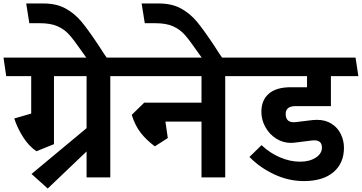

<svg xmlns="http://www.w3.org/2000/svg" viewBox="-50 -1023 2086 1107"><path d="M585.9 0H449.2V-149.9L225.1 64L131.8 -20L449.2 -284.2V-584H261.2V-191.9L160.2 -150.9Q117.2 -179.7 84 -231.4Q50.8 -283.2 32.2 -339.8L129.9 -368.2V-584H-14.2L-29.8 -690.9H694.8L710 -584H585.9Z M522 -755.9Q545.9 -716.8 576.2 -674.8H459L420.9 -728Q376 -793 348.6 -823.5Q321.3 -854 281.7 -871.6Q242.2 -889.2 180.2 -889.2H119.1L101.1 -1002.9H201.2Q274.9 -1002.9 327.4 -974.4Q379.9 -945.8 419.4 -898.4Q459 -851.1 522 -755.9Z M1248.5 0H1111.8V-321.8H903.8L917.5 -227.1L842.8 -179.2Q793 -216.3 760.7 -258.1Q728.5 -299.8 709.5 -360.8L781.7 -431.2H1111.8V-584H677.7L661.6 -690.9H1357.4L1372.6 -584H1248.5Z M1187.5 -755.9Q1211.4 -716.8 1241.7 -674.8H1124.5L1086.4 -728Q1041.5 -793 1014.2 -823.5Q986.8 -854 947.3 -871.6Q907.7 -889.2 845.7 -889.2H784.7L766.6 -1002.9H866.7Q940.4 -1002.9 992.9 -974.4Q1045.4 -945.8 1085 -898.4Q1124.5 -851.1 1187.5 -755.9Z M1778.3 -332Q1826.2 -332 1861.6 -309.6Q1897 -287.1 1915 -250Q1933.1 -212.9 1933.1 -170.9Q1933.1 -82 1872.6 -30.5Q1812 21 1702.1 21Q1613.3 21 1530.3 -18.1Q1447.3 -57.1 1388.2 -118.2L1458 -186Q1506.8 -140.1 1564.9 -115.5Q1623 -90.8 1680.2 -90.8Q1734.4 -90.8 1770.3 -114Q1806.2 -137.2 1806.2 -171.9Q1806.2 -213.9 1762.2 -213.9Q1752.4 -213.9 1747.1 -212.9L1646 -200.2Q1639.2 -199.2 1627 -199.2Q1581.1 -199.2 1542 -224.1Q1502.9 -249 1480 -290.5Q1457 -332 1457 -377.9Q1457 -445.8 1500 -482.9Q1543 -520 1626 -520H1720.2V-584H1347.2L1330.1 -690.9H2000L2016.1 -584H1857.9V-411.1H1654.3Q1597.2 -411.1 1597.2 -366.2Q1597.2 -313 1654.3 -318.8L1755.4 -331.1Q1763.2 -332 1778.3 -332Z"/></svg>

Font: Kadwa
Style: Bold
Weight: 700
Designer: Sol Matas
Foundry: Sol Matas
Version: Version 1.001;PS 001.000;hotconv 1.0.70;makeotf.lib2.5.58329